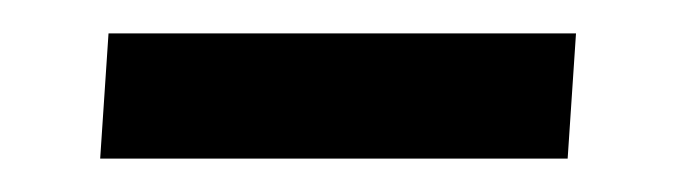

<svg xmlns="http://www.w3.org/2000/svg" viewBox="-20 -311 405 115"><path d="M45 -291H325L320 -216H40Z"/></svg>

Font: Enriqueta Medium
Style: Regular
Weight: 500
Designer: Viviana Monsalve, Gustavo Ibarra
Foundry: 72Puntos
Version: Version 2.000